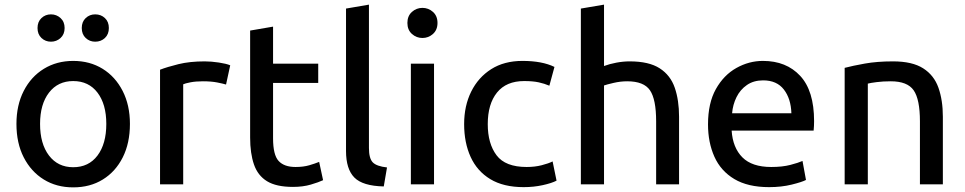

<svg xmlns="http://www.w3.org/2000/svg" viewBox="-20 -796 4165 829"><path d="M296 13Q224 13 169 -21Q114 -55 82.5 -116.5Q51 -178 51 -261Q51 -342 82.5 -403.5Q114 -465 169.5 -499Q225 -533 296 -533Q368 -533 423 -499Q478 -465 509.5 -403.5Q541 -342 541 -261Q541 -178 510 -116.5Q479 -55 424 -21Q369 13 296 13ZM296 -74Q363 -74 401 -124.5Q439 -175 439 -261Q439 -346 401 -396Q363 -446 296 -446Q230 -446 191.5 -396Q153 -346 153 -261Q153 -175 191.5 -124.5Q230 -74 296 -74ZM391 -616Q367 -616 350 -632Q333 -648 333 -675Q333 -702 350 -718Q367 -734 391 -734Q416 -734 433 -718Q450 -702 450 -675Q450 -648 433 -632Q416 -616 391 -616ZM200 -616Q176 -616 159 -632Q142 -648 142 -675Q142 -702 159 -718Q176 -734 200 -734Q224 -734 241.5 -718Q259 -702 259 -675Q259 -648 241.5 -632Q224 -616 200 -616Z M671 0V-495Q702 -507 750.5 -519Q799 -531 864 -531Q892 -531 925 -526Q958 -521 974 -514L956 -431Q943 -435 917.5 -440Q892 -445 856 -445Q825 -445 802 -440.5Q779 -436 771 -432V0Z M1245 11Q1173 11 1133 -13.5Q1093 -38 1076.5 -86Q1060 -134 1060 -202V-664L1159 -681V-521H1354V-438H1159V-199Q1159 -127 1183 -101Q1207 -75 1256 -75Q1290 -75 1315.5 -82.5Q1341 -90 1358 -97L1375 -18Q1356 -9 1322 1Q1288 11 1245 11Z M1637 9Q1546 7 1510 -29.5Q1474 -66 1474 -144V-759L1573 -776V-157Q1573 -112 1589.5 -95Q1606 -78 1651 -73Z M1754 0V-521H1854V0ZM1804 -632Q1778 -632 1758.5 -649.5Q1739 -667 1739 -697Q1739 -727 1758.5 -744.5Q1778 -762 1804 -762Q1830 -762 1849.5 -744.5Q1869 -727 1869 -697Q1869 -667 1849.5 -649.5Q1830 -632 1804 -632Z M2241 12Q2154 12 2097 -22.5Q2040 -57 2012 -118.5Q1984 -180 1984 -260Q1984 -339 2014.5 -400.5Q2045 -462 2101 -497.5Q2157 -533 2236 -533Q2321 -533 2374 -507L2352 -426Q2331 -435 2306 -440.5Q2281 -446 2243 -446Q2166 -446 2126 -396.5Q2086 -347 2086 -260Q2086 -176 2124 -125.5Q2162 -75 2254 -75Q2289 -75 2318.5 -82.5Q2348 -90 2366 -99L2383 -16Q2362 -5 2323 3.5Q2284 12 2241 12Z M2488 0V-759L2588 -776V-511Q2612 -520 2641.5 -525.5Q2671 -531 2699 -531Q2782 -531 2828.5 -501Q2875 -471 2893.5 -417Q2912 -363 2912 -292V0H2813V-272Q2813 -367 2786.5 -406Q2760 -445 2688 -445Q2659 -445 2629 -438Q2599 -431 2588 -427V0Z M3301 12Q3209 12 3150.5 -23Q3092 -58 3064.5 -119.5Q3037 -181 3037 -259Q3037 -351 3071 -411.5Q3105 -472 3159.5 -502.5Q3214 -533 3274 -533Q3375 -533 3435 -468.5Q3495 -404 3495 -273Q3495 -264 3494.5 -252.5Q3494 -241 3493 -232H3139Q3144 -158 3185.5 -116.5Q3227 -75 3310 -75Q3358 -75 3392.5 -84Q3427 -93 3445 -101L3460 -19Q3443 -10 3398.5 1Q3354 12 3301 12ZM3141 -307H3397Q3395 -370 3364.5 -409.5Q3334 -449 3275 -449Q3234 -449 3205 -429Q3176 -409 3160 -376.5Q3144 -344 3141 -307Z M3627 0V-503Q3661 -512 3714 -521.5Q3767 -531 3836 -531Q3919 -531 3966 -501Q4013 -471 4032 -417Q4051 -363 4051 -292V0H3952V-272Q3952 -367 3925 -406Q3898 -445 3826 -445Q3793 -445 3765.5 -441.5Q3738 -438 3727 -435V0Z"/></svg>

Font: Ubuntu Sans Medium
Style: Regular
Weight: 500
Designer: Dalton Maag Ltd
Foundry: Dalton Maag Ltd
Version: Version 1.006; ttfautohint (v1.8.4.7-5d5b)